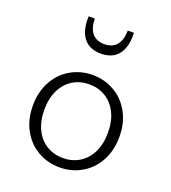

<svg xmlns="http://www.w3.org/2000/svg" viewBox="-145 -905 911 1024"><g transform="rotate(20 310.0 -393.0)"><path d="M64.5 -250Q64.5 -328.5 97.5 -388.2Q130.5 -448 186.8 -480Q243 -512 310 -512Q377 -512 433.2 -480Q489.5 -448 522.5 -388.2Q555.5 -328.5 555.5 -250Q555.5 -171.5 522.5 -111.8Q489.5 -52 433.2 -20Q377 12 310 12Q243 12 186.8 -20Q130.5 -52 97.5 -111.8Q64.5 -171.5 64.5 -250ZM490.5 -250Q490.5 -315 467 -362.2Q443.5 -409.5 402.5 -434.2Q361.5 -459 310 -459Q258.5 -459 217.5 -434.2Q176.5 -409.5 153 -362.2Q129.5 -315 129.5 -250Q129.5 -185 153 -137.8Q176.5 -90.5 217.5 -65.8Q258.5 -41 310 -41Q361.5 -41 402.5 -65.8Q443.5 -90.5 467 -137.8Q490.5 -185 490.5 -250ZM181.5 -798.5H216.5Q216.5 -746.5 240 -717Q263.5 -687.5 310 -687.5Q356.5 -687.5 380 -717Q403.5 -746.5 403.5 -798.5H438.5Q442 -719 408.8 -676.2Q375.5 -633.5 310 -633.5Q244.5 -633.5 211.2 -676.2Q178 -719 181.5 -798.5Z"/></g></svg>

Font: Monaspace Xenon Var
Style: Regular
Weight: 400
Designer: Riley Cran and the Lettermatic Team
Version: Version 1.000 (Monaspace Xenon Var)